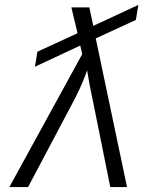

<svg xmlns="http://www.w3.org/2000/svg" viewBox="-20 -760 640 780"><path d="M18 0H94L283 -357C307 -402 325 -449 334 -474C338 -449 346 -402 356 -357L428 0H496L369 -604L532 -679L542 -740L359 -655L343 -730H270L295 -625L132 -550L122 -489L306 -575L314 -540Z"/></svg>

Font: JetBrains Mono ExtraLight
Style: Italic
Weight: 240
Italic angle: -9°
Monospace: yes
Designer: Philipp Nurullin, Konstantin Bulenkov
Foundry: JetBrains
Version: Version 2.305